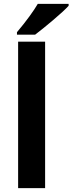

<svg xmlns="http://www.w3.org/2000/svg" viewBox="-20 -976 376 996"><path d="M68 -796H162C211 -833 307 -913 336 -946V-956H176C157 -923 118 -868 68 -809ZM74 0H214V-760H74Z"/></svg>

Font: Kathrein 75 Bold
Style: Regular
Weight: 700
Designer: Lazydogs Typefoundry, based on Open Sans by Ascender Corporation
Foundry: Lazydogs Typefoundry
Version: Version 1.003;PS 001.003;hotconv 1.0.88;makeotf.lib2.5.64775